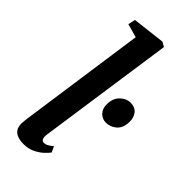

<svg xmlns="http://www.w3.org/2000/svg" viewBox="-261 -868 930 930"><g transform="rotate(45 204.0 -403.5)"><path d="M169 -107.5Q165.5 -85 170.2 -74.5Q175 -64 186 -64Q195 -64 204.2 -68Q213.5 -72 232.5 -87.5L246 -57.5Q239.5 -48.5 222.8 -32.2Q206 -16 180 -3Q154 10 120 10Q97.5 10 80 3.8Q62.5 -2.5 52.8 -16.2Q43 -30 43 -52.5Q43 -59 44 -68.5Q45 -78 46.2 -88.8Q47.5 -99.5 49 -109L139 -740.5L69 -760L77.5 -797L245.5 -817L269.5 -803.5ZM269.5 -415Q270.5 -454 294.2 -476.5Q318 -499 345 -499Q377 -499 393 -478.8Q409 -458.5 408 -428.5Q407 -386.5 383.2 -366Q359.5 -345.5 329 -345.5Q304 -345.5 286.2 -364Q268.5 -382.5 269.5 -415Z"/></g></svg>

Font: Merriweather 24pt SemiCondensed
Style: Bold Italic
Weight: 700
Width: 4
Italic angle: -7.8°
Designer: Eben Sorkin
Foundry: Eben Sorkin
Version: Version 2.101